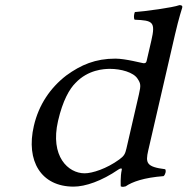

<svg xmlns="http://www.w3.org/2000/svg" viewBox="-20 -718 732 750"><path d="M473.9 -138C469 -117 465.2 -109 445.9 -95C396.6 -59 340.5 -41 310.5 -41C246.5 -41 174.7 -107 206.8 -246C225.3 -326 251.7 -371 275 -394C324 -446 386.7 -449 409.7 -449C451.7 -449 501.7 -436 517.7 -410C529.5 -392 530.9 -385 522.8 -350ZM442.9 -56C448.9 -60 457.5 -63 455.7 -55C449.5 -28 451.7 10 451.7 10C459 13 462.2 12 470.7 10C496.8 -8 542.6 -24.1 618.9 -30C626.3 -36 629.8 -51 625.2 -57C552.3 -66.1 547.7 -81 559 -130L663.6 -583C678.6 -648 691.8 -688 691.8 -688C693.5 -695 690.1 -698 681.1 -698C653.8 -688 547.6 -674 506.9 -671C503.1 -663 501.4 -647 506 -641C577.3 -638.1 588.2 -633.1 571.1 -559L553 -481C551.2 -473 548.7 -471 540.7 -471C536.7 -471 469.9 -489 430.9 -489C352.9 -489 296.4 -465 238.7 -423C176.6 -375 131.3 -309 112.2 -226C80.5 -89 140.5 11 267.5 11C313.5 11 377.5 -11 442.9 -56Z"/></svg>

Font: Linux Libertine Mono O
Style: Mono Oblique
Weight: 400
Italic angle: -13°
Designer: Philipp H. Poll
Foundry: Philipp H. Poll
Version: Version 5.1.7